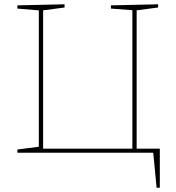

<svg xmlns="http://www.w3.org/2000/svg" viewBox="-20 -712 819 895"><path d="M710 163 694 -3 698 0H61V-15L168 -29L161 -21V-671L168 -663L61 -672V-687L281 -692V-677L174 -663L181 -671V-11L174 -19H604L597 -11V-671L604 -664L497 -672V-687L717 -692V-677L610 -663L617 -671V-8L610 -19H725V163Z"/></svg>

Font: Bitter Thin
Style: Regular
Weight: 100
Designer: Sol Matas, and Bitter project Authors
Foundry: Sol Matas
Version: Version 2.002